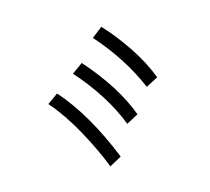

<svg xmlns="http://www.w3.org/2000/svg" viewBox="-137 -936 1274 1167"><g transform="rotate(30 500.0 -352.5)"><path d="M260.7 -622.1 271.5 -706.1Q375 -703.1 495.6 -679.7Q616.2 -656.2 718.8 -610.4L693.4 -528.3Q495.1 -608.4 260.7 -622.1ZM264.6 -373 278.3 -456.1Q544.9 -440.4 727.5 -355.5L703.1 -274.4Q509.8 -359.4 264.6 -373ZM227.5 -138.7 241.2 -220.7Q473.6 -207 767.6 -82L743.2 1Q638.7 -45.9 496.1 -87.9Q353.5 -129.9 227.5 -138.7Z"/></g></svg>

Font: Gothic A1 Medium
Style: Regular
Weight: 500
Designer: HanYang I&C Co.,Ltd.
Foundry: HanYang I&C Co.,Ltd.
Version: Version 2.50